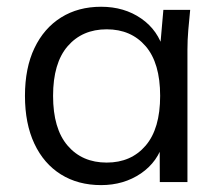

<svg xmlns="http://www.w3.org/2000/svg" viewBox="-20 -531 650 560"><path d="M274.8 8.9Q207.7 8.9 157.7 -22.3Q107.7 -53.5 80.2 -112Q52.8 -170.5 52.8 -251.4Q52.8 -332.9 80.5 -390.8Q108.2 -448.8 158.2 -480.1Q208.2 -511.3 274.8 -511.3Q342.5 -511.3 392 -476.9Q441.6 -442.5 457.6 -383.1H446.1L456.5 -502.3H534.7Q531.7 -472.9 529.2 -443.6Q526.7 -414.2 526.7 -385.9V0H446.1L445.7 -118.3H457.1Q441.1 -59.4 391.1 -25.2Q341 8.9 274.8 8.9ZM291.2 -56.8Q362.4 -56.8 404.8 -106.3Q447.1 -155.7 447.1 -251.4Q447.1 -347.1 404.8 -396.3Q362.4 -445.5 291.2 -445.5Q220 -445.5 177.4 -396.3Q134.8 -347.1 134.8 -251.4Q134.8 -155.7 177.2 -106.3Q219.6 -56.8 291.2 -56.8Z"/></svg>

Font: Mulish ExtraLight
Style: Regular
Weight: 200
Designer: Vernon Adams
Foundry: Vernon Adams
Version: Version 3.603